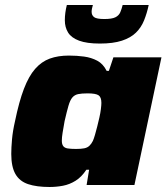

<svg xmlns="http://www.w3.org/2000/svg" viewBox="-20 -739 665 767"><path d="M178 8Q126 8 92 -3.5Q58 -15 41.5 -44Q25 -73 25 -124Q25 -149 28 -182.5Q31 -216 40 -255Q56 -333 75.5 -384Q95 -435 120.5 -464Q146 -493 179 -505Q212 -517 255 -517Q287 -517 316 -513Q345 -509 368.5 -496.5Q392 -484 406 -456H415L433 -510H625L517 0H326L336 -61H325Q306 -32 282 -17Q258 -2 231.5 3Q205 8 178 8ZM284 -144Q304 -144 316.5 -146.5Q329 -149 337 -156.5Q345 -164 351 -176Q355 -185 359.5 -200.5Q364 -216 368.5 -234Q373 -252 377 -269.5Q381 -287 383 -303Q385 -319 385 -328Q385 -351 373.5 -358.5Q362 -366 330 -366Q306 -366 292 -363Q278 -360 269 -349.5Q260 -339 253.5 -316.5Q247 -294 238 -255Q233 -227 230 -208.5Q227 -190 227 -177Q227 -163 232.5 -155.5Q238 -148 250.5 -146Q263 -144 284 -144ZM379 -565Q327 -565 296 -576.5Q265 -588 252 -609Q239 -630 239 -658Q239 -673 241 -688Q243 -703 247 -719H351Q349 -712 347.5 -705Q346 -698 346 -692Q346 -678 356 -670.5Q366 -663 397 -663Q427 -663 441 -670Q455 -677 460.5 -690Q466 -703 470 -719H574Q567 -686 555.5 -657.5Q544 -629 523 -608.5Q502 -588 467 -576.5Q432 -565 379 -565Z"/></svg>

Font: Saira SemiExpanded ExtraBold
Style: Italic
Weight: 800
Width: 6
Italic angle: -12°
Designer: Hector Gatti with collaboration of the Omnibus-Type team
Foundry: Omnibus-Type
Version: Version 1.101